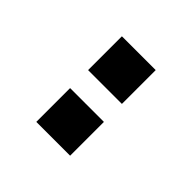

<svg xmlns="http://www.w3.org/2000/svg" viewBox="1 -913 498 498"><g transform="rotate(-45 250.0 -664.0)"><path d="M283 -602V-726H407V-602ZM93 -602V-726H217V-602Z"/></g></svg>

Font: Nunito Sans 7pt Condensed
Style: Bold
Weight: 700
Width: 3
Designer: Vernon Adams
Foundry: Vernon Adams
Version: Version 3.101;gftools[0.9.27]